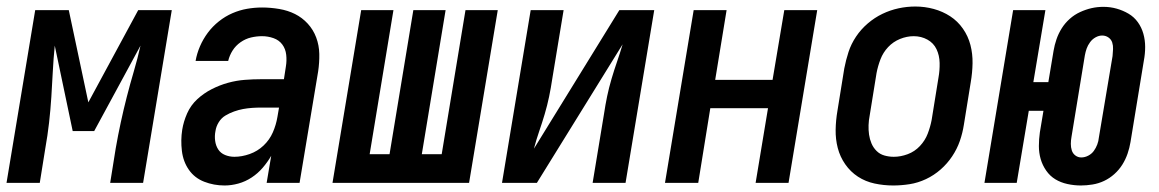

<svg xmlns="http://www.w3.org/2000/svg" viewBox="-36 -561 3556 589"><path d="M-16 0 72 -530H175L235 -247L388 -530H491L403 0H302L319 -106Q326 -146 334.5 -185.5Q343 -225 353 -264Q363 -303 374.5 -342Q386 -381 395 -421L253 -159H187L132 -421Q128 -381 126 -342Q124 -303 121.5 -263.5Q119 -224 114.5 -184.5Q110 -145 103 -106L86 0Z M653 8Q620 8 590.5 -3.5Q561 -15 543.5 -40Q526 -65 522 -98Q518 -131 523 -163Q527 -188 538 -213Q549 -238 569 -256.5Q589 -275 613.5 -287.5Q638 -300 663.5 -307Q689 -314 714.5 -316Q740 -318 765 -318H835L841 -357Q844 -375 842 -393Q840 -411 830 -424.5Q820 -438 803 -444Q786 -450 768 -450Q751 -450 734 -446Q717 -442 702 -431.5Q687 -421 677.5 -406Q668 -391 664 -374H564Q568 -397 577.5 -419Q587 -441 601.5 -460.5Q616 -480 635.5 -495.5Q655 -511 677 -520.5Q699 -530 722 -534Q745 -538 768 -538Q794 -538 820.5 -533.5Q847 -529 869 -518Q891 -507 908 -488.5Q925 -470 934 -446Q943 -422 943.5 -395.5Q944 -369 940 -342L883 0H782L796 -83Q785 -64 770 -46.5Q755 -29 736 -16.5Q717 -4 695.5 2Q674 8 653 8ZM683 -80Q706 -80 730 -88.5Q754 -97 772.5 -114.5Q791 -132 801 -155Q811 -178 815 -202L820 -231H765Q751 -231 737 -230Q723 -229 709.5 -226.5Q696 -224 682 -219Q668 -214 655.5 -206.5Q643 -199 635 -186Q627 -173 625 -159Q622 -144 624 -129Q626 -114 633.5 -102.5Q641 -91 654.5 -85.5Q668 -80 683 -80Z M984 0 1072 -530H1171L1098 -88H1159L1232 -530H1331L1258 -88H1319L1392 -530H1491L1403 0Z M1504 0 1592 -530H1693L1658 -318Q1654 -291 1648.5 -264.5Q1643 -238 1635 -211Q1627 -184 1618 -158Q1609 -132 1602 -105L1864 -530H1971L1883 0H1782L1817 -212Q1821 -239 1826.5 -265.5Q1832 -292 1840 -319Q1848 -346 1857 -372Q1866 -398 1874 -425L1611 0Z M2004 0 2092 -530H2193L2158 -316H2334L2370 -530H2471L2383 0H2282L2320 -229H2143L2106 0Z M2704 8Q2675 8 2647 2Q2619 -4 2596 -19Q2573 -34 2557 -57Q2541 -80 2534 -107Q2527 -134 2527.5 -163Q2528 -192 2533 -221L2554 -351Q2559 -377 2567 -401.5Q2575 -426 2590 -448.5Q2605 -471 2626 -489Q2647 -507 2671 -518.5Q2695 -530 2720.5 -535.5Q2746 -541 2772 -541Q2801 -541 2828.5 -533.5Q2856 -526 2879 -511Q2902 -496 2918 -473Q2934 -450 2941 -423Q2948 -396 2947.5 -367Q2947 -338 2942 -309L2921 -179Q2917 -153 2908.5 -128.5Q2900 -104 2885 -81.5Q2870 -59 2849.5 -41Q2829 -23 2804.5 -11.5Q2780 0 2754.5 4Q2729 8 2704 8ZM2706 -80Q2727 -80 2748.5 -88Q2770 -96 2786 -113Q2802 -130 2810 -151Q2818 -172 2822 -193L2843 -323Q2847 -345 2846.5 -368Q2846 -391 2837 -410Q2828 -429 2809 -439.5Q2790 -450 2767 -450Q2746 -450 2725 -441.5Q2704 -433 2688.5 -416.5Q2673 -400 2665 -379Q2657 -358 2653 -337L2632 -207Q2629 -192 2628.5 -177Q2628 -162 2630 -148Q2632 -134 2637.5 -121Q2643 -108 2653 -98Q2663 -88 2677 -84Q2691 -80 2706 -80Z M3280 8Q3259 8 3238.5 3.5Q3218 -1 3201.5 -11Q3185 -21 3173.5 -37.5Q3162 -54 3156.5 -73Q3151 -92 3151 -113Q3151 -134 3154 -155L3165 -221H3120L3083 0H2984L3072 -530H3171L3134 -309H3180L3196 -405Q3199 -423 3205 -440.5Q3211 -458 3221 -474Q3231 -490 3245.5 -503Q3260 -516 3277.5 -524Q3295 -532 3312.5 -536Q3330 -540 3349 -540Q3370 -540 3389.5 -534.5Q3409 -529 3426 -519Q3443 -509 3454.5 -493Q3466 -477 3471.5 -457.5Q3477 -438 3477 -417Q3477 -396 3473 -375L3432 -125Q3429 -107 3423 -89.5Q3417 -72 3407 -56Q3397 -40 3382.5 -27Q3368 -14 3351 -6Q3334 2 3315.5 5Q3297 8 3280 8ZM3281 -78Q3292 -78 3302.5 -83.5Q3313 -89 3319.5 -98Q3326 -107 3330 -117.5Q3334 -128 3335 -139L3377 -389Q3378 -400 3378.5 -410.5Q3379 -421 3376 -430.5Q3373 -440 3364.5 -446Q3356 -452 3345 -452Q3335 -452 3325 -446.5Q3315 -441 3308 -431.5Q3301 -422 3297.5 -412Q3294 -402 3292 -391L3251 -141Q3249 -130 3249 -119.5Q3249 -109 3252 -99.5Q3255 -90 3263 -84Q3271 -78 3281 -78Z"/></svg>

Font: Iosevka Curly Semibold Oblique
Style: Regular
Weight: 600
Italic angle: -9°
Monospace: yes
Designer: Belleve Invis
Foundry: Belleve Invis
Version: Version 11.1.0; ttfautohint (v1.8.3)